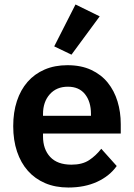

<svg xmlns="http://www.w3.org/2000/svg" viewBox="-20 -825 598 857"><path d="M299 -581 222 -618 317 -805 425 -752ZM285 12Q227 12 181.5 -7.5Q136 -27 104.5 -62.5Q73 -98 56 -148.5Q39 -199 39 -262Q39 -324 55.5 -374Q72 -424 103 -459.5Q134 -495 179 -514.5Q224 -534 281 -534Q342 -534 387 -513Q432 -492 461 -456Q490 -420 504.5 -372.5Q519 -325 519 -271V-229H172V-216Q172 -159 204 -124.5Q236 -90 299 -90Q347 -90 377.5 -110Q408 -130 432 -161L501 -84Q469 -39 413.5 -13.5Q358 12 285 12ZM283 -438Q232 -438 202 -404Q172 -370 172 -316V-308H386V-317Q386 -371 359.5 -404.5Q333 -438 283 -438Z"/></svg>

Font: IBM Plex Sans Arabic SemiBold
Style: Regular
Weight: 600
Designer: Mike Abbink, Paul van der Laan, Pieter van Rosmalen, Wael Morcos, Khajak Apelian
Foundry: Bold Monday
Version: Version 1.1